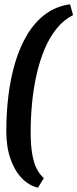

<svg xmlns="http://www.w3.org/2000/svg" viewBox="-20 -719 359 890"><path d="M155.8 151Q114.3 141 81.4 107.3Q48.5 73.6 28.9 18.3Q9.2 -36.9 9.2 -111.7Q9.2 -195.4 19.1 -276.5Q29 -357.5 50.7 -430.2Q72.4 -502.8 107.3 -560.2Q142.2 -617.6 191.2 -653.9Q240.2 -690.3 304.8 -699L318.7 -649.1Q274.4 -626.5 241.4 -585.1Q208.4 -543.7 185.7 -488.8Q163.1 -434 148.9 -370.4Q134.8 -306.8 128.5 -239.7Q122.1 -172.6 122.1 -106.9Q122.1 -46.4 129.5 -4.4Q136.8 37.5 150.6 64Q164.4 90.5 183.3 106.5Z"/></svg>

Font: Faustina Light
Style: Italic
Weight: 300
Italic angle: -8°
Designer: Alfonso Garcia
Foundry: http://www.omnibus-type.com
Version: Version 1.200